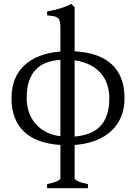

<svg xmlns="http://www.w3.org/2000/svg" viewBox="-20 -733 700 987"><path d="M117.2 -229Q117.2 -190.9 128.4 -157.5Q139.6 -124 161.6 -98.1Q183.6 -72.3 215.8 -55.2Q248 -38.1 290.5 -32.7V-425.3Q249.5 -422.9 217.5 -410.4Q185.5 -397.9 163.1 -374.3Q140.6 -350.6 128.9 -314.7Q117.2 -278.8 117.2 -229ZM542 -229Q542 -266.6 531 -299.3Q520 -332 497.6 -357.4Q475.1 -382.8 441.7 -399.7Q408.2 -416.5 363.8 -422.9V-31.2Q405.8 -34.7 438.7 -47.1Q471.7 -59.6 494.6 -83.3Q517.6 -106.9 529.8 -142.8Q542 -178.7 542 -229ZM222.2 234.4V213.4Q255.4 206.5 272.9 198.5Q290.5 190.4 290.5 183.6V12.2Q167.5 4.4 103.3 -56.6Q39.1 -117.7 39.1 -228Q39.1 -281.7 55.9 -324.2Q72.8 -366.7 105 -397Q137.2 -427.2 184.1 -445.3Q231 -463.4 290.5 -468.3V-588.9Q290.5 -610.8 287.6 -623Q284.7 -635.3 276.9 -641.4Q269 -647.5 255.9 -649.7Q242.7 -651.9 222.2 -654.3V-673.8Q257.3 -680.7 286.6 -689Q315.9 -697.3 346.2 -712.9L363.8 -696.3V-469.2Q488.8 -462.9 554.4 -402.3Q620.1 -341.8 620.1 -228Q620.1 -175.3 602.8 -133.1Q585.4 -90.8 552.5 -60.1Q519.5 -29.3 471.9 -10.7Q424.3 7.8 363.8 12.2V183.6Q363.8 189.5 380.1 198Q396.5 206.5 432.1 213.4V234.4Z"/></svg>

Font: Gentium Plus CyrE
Style: Regular
Weight: 400
Designer: J. Victor Gaultney, Annie Olsen, Iska Routamaa, Becca Hirsbrunner
Foundry: SIL International
Version: Version 5.000